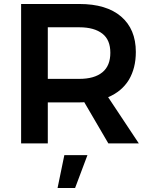

<svg xmlns="http://www.w3.org/2000/svg" viewBox="-20 -720 763 964"><path d="M524 0H677L523 -232C568 -251 603 -280 627 -319C650 -358 662 -404 662 -459C662 -536 637 -595 588 -637C539 -679 469 -700 378 -700H86V0H220V-206H378C389 -206 398 -206 403 -207ZM220 -324V-583H378C429 -583 467 -572 494 -551C521 -530 534 -498 534 -455C534 -412 521 -379 494 -357C467 -335 429 -324 378 -324ZM303 59 269 224H357L419 59Z"/></svg>

Font: Argentum Sans Medium
Style: Regular
Weight: 500
Designer: Julieta Ulanovsky
Foundry: Julieta Ulanovsky
Version: Version 5.001;January 29, 2019;FontCreator 11.5.0.2425 64-bi